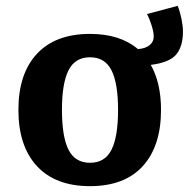

<svg xmlns="http://www.w3.org/2000/svg" viewBox="-20 -623 646 657"><path d="M43 -247Q43 -371 106.5 -439Q170 -507 288 -507Q391 -507 452 -455Q478 -457 492 -468.5Q506 -480 506 -498Q506 -513 499 -535.5Q492 -558 483 -575L588 -603Q596 -583 601 -558.5Q606 -534 606 -515Q606 -464 583 -436.5Q560 -409 496 -401Q531 -339 531 -247Q531 -123 468.5 -54.5Q406 14 288 14Q170 14 106.5 -54.5Q43 -123 43 -247ZM384 -247Q384 -338 361.5 -382.5Q339 -427 288 -427Q237 -427 214.5 -382.5Q192 -338 192 -247Q192 -155 214.5 -110.5Q237 -66 288 -66Q339 -66 361.5 -110.5Q384 -155 384 -247Z"/></svg>

Font: Andada Pro ExtraBold
Style: Regular
Weight: 800
Designer: Carolina Giovagnoli
Foundry: Huerta Tipografica
Version: Version 3.005; ttfautohint (v1.8.4)